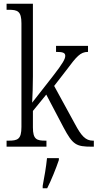

<svg xmlns="http://www.w3.org/2000/svg" viewBox="-20 -780 519 1021"><path d="M15 0H227V-32H222C176 -32 155 -38 155 -102V-190L226 -277L318 -102C367 -10 385 0 468 0H479V-32H474C435 -32 412 -58 379 -120L268 -323L333 -407C387 -479 407 -504 448 -504V-536H278V-504C313 -504 327 -500 327 -483C327 -467 315 -444 262 -376L151 -234C153 -258 155 -336 155 -374V-760H15V-728H26C73 -728 94 -721 94 -656V-105C94 -39 74 -32 25 -32H15ZM207 208V221H231C252 180 279 113 293 71V61H230C225 110 216 161 207 208Z"/></svg>

Font: Noto Serif Georgian Condensed Light
Style: Regular
Weight: 300
Width: 3
Designer: Monotype Design Team, Akaki Razmadze
Foundry: Google LLC
Version: Version 2.003